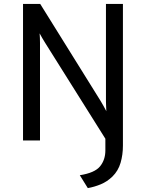

<svg xmlns="http://www.w3.org/2000/svg" viewBox="-20 -720 748 984"><path d="M430 244 389 178Q465.5 166 492.8 132.5Q520 99 520 51V-9L211 -501Q203.5 -512.5 196.8 -524.5Q190 -536.5 183 -549Q184 -538 184.5 -525Q185 -512 185 -500V0H98V-700H186L496 -202Q503.5 -189.5 510.5 -177Q517.5 -164.5 525 -150Q524.5 -163 523.8 -176Q523 -189 523 -201V-700H610V26Q610 73 598 114.2Q586 155.5 556 185Q529 211 496.5 224.5Q464 238 430 244Z"/></svg>

Font: Undotted
Style: Regular
Weight: 400
Designer: Delve Withrington, Dave Bailey, Thomas Jockin
Foundry: Delve Fonts LLC
Version: Version 4.000